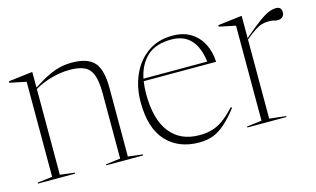

<svg xmlns="http://www.w3.org/2000/svg" viewBox="-71 -722 1525 927"><g transform="rotate(-15 692.0 -259.0)"><path d="M364 -5 437 -14V-339.5Q437 -399 425 -431.8Q413 -464.5 385.8 -477.8Q358.5 -491 312 -491Q266.5 -491 218.8 -477.5Q171 -464 135.5 -442.5V-14L208 -5V0H22.5V-5L97 -14V-489L15 -506V-513.5L131.5 -527.5H135.5V-450Q181.5 -479.5 214.5 -495Q247.5 -510.5 275 -516.2Q302.5 -522 331 -522Q410 -522 442.8 -484.8Q475.5 -447.5 475.5 -357.5V-14L548.5 -5V0H364Z M834 -522Q888 -522 925.5 -498.5Q963 -475 983.2 -435.2Q1003.5 -395.5 1005.5 -345.5H643.5Q639 -316 639 -282Q639 -155.5 690.5 -89.8Q742 -24 837 -24Q872 -24 900.2 -32Q928.5 -40 956.5 -60Q984.5 -80 1017 -115.5L1022.5 -111Q987 -65.5 956.8 -39Q926.5 -12.5 895.8 -1.2Q865 10 827.5 10Q724.5 10 663.8 -55.2Q603 -120.5 603 -251.5Q603 -324.5 630 -386Q657 -447.5 708.8 -484.8Q760.5 -522 834 -522ZM824 -505.5Q745.5 -505.5 702.5 -465.8Q659.5 -426 645.5 -357.5H964.5Q945.5 -505.5 824 -505.5Z M1351 -521Q1378.5 -521 1378.5 -493.5Q1378.5 -479.5 1369.8 -471Q1361 -462.5 1347 -462.5Q1333.5 -462.5 1326.2 -465.5Q1319 -468.5 1300 -468.5Q1282 -468.5 1266.5 -464Q1251 -459.5 1231.5 -446.8Q1212 -434 1182 -409.5V-14L1264.5 -5V0H1069V-5L1143.5 -14V-489L1061.5 -506V-513.5L1178 -527.5H1182V-416.5Q1235.5 -462.5 1266.8 -484.8Q1298 -507 1316.8 -514Q1335.5 -521 1351 -521Z"/></g></svg>

Font: Newsreader Display ExtraLight
Style: Regular
Weight: 275
Designer: Hugues Gentile
Foundry: Production Type
Version: Version 1.001